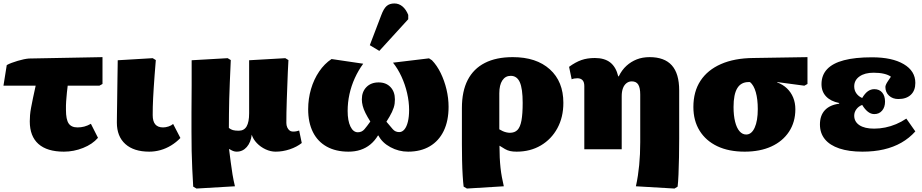

<svg xmlns="http://www.w3.org/2000/svg" viewBox="-27 -862 5327 1109"><path d="M342 14Q245 14 195 -30.5Q145 -75 145 -161Q145 -178 146.5 -197Q148 -216 152.5 -240Q157 -264 163.5 -295.5Q170 -327 179 -367H-7L12 -486Q24 -493 40.5 -499Q57 -505 75 -510.5Q93 -516 110 -519.5Q127 -523 140 -524L565 -532V-377L547 -367H364Q361 -344 359.5 -328Q358 -312 357 -299.5Q356 -287 355 -275.5Q354 -264 354 -252.5Q354 -241 354 -227Q354 -172 369.5 -149Q385 -126 421 -126Q441 -126 460 -131Q479 -136 498 -147L539 -66Q507 -29 453 -7.5Q399 14 342 14Z M835 14Q746 14 697 -30Q648 -74 648 -154Q648 -171 648.5 -199.5Q649 -228 649.5 -264.5Q650 -301 650.5 -339Q651 -377 651.5 -412.5Q652 -448 652.5 -475Q653 -502 653 -514L855 -526L873 -515Q869 -467 866 -427.5Q863 -388 861 -356Q859 -324 857.5 -296Q856 -268 855.5 -244Q855 -220 855 -197Q855 -161 870 -143.5Q885 -126 915 -126Q930 -126 946.5 -131.5Q963 -137 973 -146L1015 -65Q991 -40 961.5 -22Q932 -4 900 5Q868 14 835 14Z M1108 227 1089 216Q1086 163 1083.5 113Q1081 63 1080 10Q1079 -43 1079 -103Q1079 -119 1079 -147Q1079 -175 1079 -211.5Q1079 -248 1079.5 -289Q1080 -330 1080 -371Q1080 -412 1080 -449Q1080 -486 1080 -514L1288 -526L1306 -515Q1303 -443 1300.5 -388.5Q1298 -334 1297 -289Q1296 -244 1295.5 -204.5Q1295 -165 1295 -123Q1306 -114 1318.5 -110.5Q1331 -107 1352 -107Q1383 -107 1397.5 -132Q1412 -157 1412 -208Q1412 -219 1412 -237.5Q1412 -256 1412 -280.5Q1412 -305 1412 -334.5Q1412 -364 1412 -394.5Q1412 -425 1412 -455.5Q1412 -486 1412 -514L1621 -526L1639 -515Q1637 -484 1635.5 -446Q1634 -408 1632.5 -367Q1631 -326 1629.5 -286Q1628 -246 1627.5 -211.5Q1627 -177 1627 -152Q1627 -138 1632 -126.5Q1637 -115 1645.5 -108.5Q1654 -102 1665 -102Q1676 -102 1684 -103.5Q1692 -105 1701 -108L1716 -36Q1687 -13 1646.5 0.5Q1606 14 1565 14Q1536 14 1507 0.5Q1478 -13 1456.5 -35.5Q1435 -58 1427 -84Q1422 -40 1398.5 -13Q1375 14 1340 14Q1329 14 1319 10Q1309 6 1298 -1H1296Q1301 36 1305.5 73Q1310 110 1316 145.5Q1322 181 1330 214Z M1986 14Q1913 14 1860.5 -15Q1808 -44 1780.5 -99Q1753 -154 1753 -231Q1753 -292 1769.5 -348Q1786 -404 1816.5 -449Q1847 -494 1888 -521L2071 -494Q2043 -456 2022.5 -411Q2002 -366 1991.5 -318Q1981 -270 1981 -221Q1981 -165 1997 -131.5Q2013 -98 2040 -98Q2063 -98 2078 -115.5Q2093 -133 2112 -160Q2095 -187 2084 -209Q2073 -231 2068 -250.5Q2063 -270 2063 -288Q2063 -332 2089.5 -359Q2116 -386 2160 -386Q2203 -386 2228.5 -359Q2254 -332 2254 -288Q2254 -276 2252.5 -264Q2251 -252 2247 -240Q2243 -228 2237 -215Q2231 -202 2223 -188.5Q2215 -175 2205 -159Q2227 -133 2241.5 -116Q2256 -99 2279 -99Q2296 -99 2309 -114.5Q2322 -130 2329 -159Q2336 -188 2336 -227Q2336 -274 2324.5 -324Q2313 -374 2292 -419.5Q2271 -465 2243 -500L2451 -525L2468 -514Q2497 -484 2518.5 -440Q2540 -396 2552 -345.5Q2564 -295 2564 -245Q2564 -164 2536 -106Q2508 -48 2455.5 -17Q2403 14 2330 14Q2276 14 2228 -12Q2180 -38 2159 -79H2156Q2137 -48 2112 -27.5Q2087 -7 2055.5 3.5Q2024 14 1986 14ZM2164 -568 2109 -601 2175 -774Q2189 -812 2206 -827Q2223 -842 2251 -842Q2277 -842 2297.5 -825Q2318 -808 2331 -776V-751Z M2670 227 2651 216Q2648 193 2645.5 153Q2643 113 2642 65Q2641 17 2641 -28V-238Q2641 -335 2674.5 -400Q2708 -465 2773.5 -498.5Q2839 -532 2935 -532Q3071 -532 3149 -461.5Q3227 -391 3227 -268Q3227 -185 3192.5 -121.5Q3158 -58 3097 -22Q3036 14 2957 14Q2935 14 2919.5 10.5Q2904 7 2890 -1Q2876 -9 2859 -20H2858Q2858 17 2859.5 48Q2861 79 2864 107Q2867 135 2872 161.5Q2877 188 2883 214ZM2918 -95Q2946 -95 2962 -111.5Q2978 -128 2985 -166Q2992 -204 2992 -268Q2992 -350 2975.5 -387Q2959 -424 2923 -424Q2892 -424 2874.5 -397.5Q2857 -371 2857 -323V-115Q2867 -109 2877 -104.5Q2887 -100 2898 -97.5Q2909 -95 2918 -95Z M3869 227 3646 214Q3653 182 3657.5 152Q3662 122 3665 91.5Q3668 61 3669.5 28Q3671 -5 3671 -41V-316Q3671 -355 3659.5 -373.5Q3648 -392 3622 -392Q3605 -392 3591.5 -381.5Q3578 -371 3571 -352Q3564 -333 3564 -306V0H3348V-365Q3348 -388 3337.5 -399Q3327 -410 3308 -410Q3289 -410 3275 -404L3260 -476Q3297 -503 3331 -515Q3365 -527 3409 -527Q3465 -527 3498 -501Q3531 -475 3544 -421H3547Q3565 -458 3591.5 -482Q3618 -506 3651 -519Q3684 -532 3725 -532Q3811 -532 3853.5 -484.5Q3896 -437 3896 -340V-62Q3896 -9 3895 45.5Q3894 100 3892 145.5Q3890 191 3887 216Z M4274 14Q4182 14 4116 -17.5Q4050 -49 4014 -107Q3978 -165 3978 -244Q3978 -333 4019 -395.5Q4060 -458 4137.5 -492Q4215 -526 4324 -527L4637 -532V-377L4619 -367L4462 -388V-386Q4495 -374 4518.5 -351.5Q4542 -329 4554.5 -298.5Q4567 -268 4567 -231Q4567 -157 4530.5 -101.5Q4494 -46 4428.5 -16Q4363 14 4274 14ZM4283 -85Q4314 -85 4332 -124.5Q4350 -164 4350 -232Q4350 -289 4338.5 -329.5Q4327 -370 4305 -388H4297Q4253 -388 4231.5 -352.5Q4210 -317 4210 -244Q4210 -195 4219 -159Q4228 -123 4244.5 -104Q4261 -85 4283 -85Z M4954 14Q4876 14 4821 -4.5Q4766 -23 4737.5 -58Q4709 -93 4709 -143Q4709 -195 4737.5 -225.5Q4766 -256 4820 -263V-267Q4771 -277 4744.5 -305Q4718 -333 4718 -376Q4718 -428 4750.5 -462.5Q4783 -497 4847.5 -514Q4912 -531 5010 -531Q5126 -531 5193 -491.5Q5260 -452 5260 -383Q5260 -339 5234 -314.5Q5208 -290 5162 -290Q5129 -290 5108 -309.5Q5087 -329 5087 -360Q5087 -365 5090.5 -373.5Q5094 -382 5101.5 -393Q5109 -404 5119 -419Q5104 -430 5078.5 -436Q5053 -442 5019 -442Q4968 -442 4937.5 -420.5Q4907 -399 4907 -363Q4907 -340 4919.5 -322.5Q4932 -305 4953 -296Q4969 -323 4986 -335Q5003 -347 5023 -347Q5052 -347 5068.5 -327.5Q5085 -308 5085 -275Q5085 -243 5068 -223Q5051 -203 5023 -203Q5003 -203 4985.5 -217Q4968 -231 4953 -256Q4932 -248 4919.5 -231Q4907 -214 4907 -194Q4907 -159 4937 -139Q4967 -119 5022 -119Q5054 -119 5086 -125.5Q5118 -132 5149 -145Q5180 -158 5208 -177L5260 -103Q5225 -64 5179.5 -38Q5134 -12 5078 1Q5022 14 4954 14Z"/></svg>

Font: Literata 18pt Black
Style: Regular
Weight: 900
Designer: Latin by Veronika Burian and Jose Scaglione. Greek by Irene Vlachou. Cyrillic by Vera Evstafieva.
Foundry: TypeTogether
Version: Version 3.103;gftools[0.9.29]